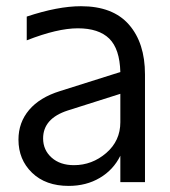

<svg xmlns="http://www.w3.org/2000/svg" viewBox="-20 -592 553 624"><path d="M40 -138.2Q40 -193.8 74.5 -234.6Q108.9 -275.4 174.8 -295.9L371.1 -357.9Q369.1 -433.1 335 -466.6Q300.8 -500 232.9 -500Q166.5 -500 66.9 -460.9V-538.1Q168 -571.8 243.2 -571.8Q346.7 -571.8 398.9 -512.2Q451.2 -452.6 451.2 -350.1V0H371.1V-85.9Q348.6 -40 304.4 -13.9Q260.3 12.2 203.1 12.2Q128.4 12.2 84.2 -30.5Q40 -73.2 40 -138.2ZM120.1 -142.1Q120.1 -104.5 147.7 -79.8Q175.3 -55.2 220.2 -55.2Q279.3 -55.2 325.2 -94.7Q371.1 -134.3 371.1 -194.8V-287.1L200.2 -232.9Q120.1 -207 120.1 -142.1Z"/></svg>

Font: TASA Explorer
Style: Regular
Weight: 400
Designer: Weizhong Zhang
Foundry: Local Remote
Version: Version 1.000;Glyphs 3.1.2 (3151)